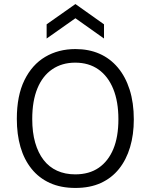

<svg xmlns="http://www.w3.org/2000/svg" viewBox="-20 -914 743 947"><path d="M352 13Q280 13 226 -11.5Q172 -36 135.5 -81.5Q99 -127 81 -189Q63 -251 63 -328Q63 -442 100.5 -518.5Q138 -595 203 -633.5Q268 -672 352 -672Q418 -672 470.5 -649Q523 -626 561 -581Q599 -536 619.5 -471.5Q640 -407 640 -325Q640 -250 621.5 -188Q603 -126 567 -81Q531 -36 477.5 -11.5Q424 13 352 13ZM351 -54Q420 -54 467 -86.5Q514 -119 539 -179Q564 -239 564 -326Q564 -413 538.5 -475.5Q513 -538 465.5 -571.5Q418 -605 351 -605Q286 -605 238 -572.5Q190 -540 164.5 -478Q139 -416 139 -327Q139 -261 153.5 -210.5Q168 -160 195 -125Q222 -90 261.5 -72Q301 -54 351 -54ZM210 -724V-794L352 -894L493 -794V-724L352 -824Z"/></svg>

Font: Bricolage Grotesque 24pt Light
Style: Regular
Weight: 300
Designer: Mathieu Triay
Foundry: Atelier Triay
Version: Version 1.001;gftools[0.9.33.dev8+g029e19f]